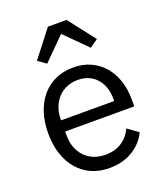

<svg xmlns="http://www.w3.org/2000/svg" viewBox="-142 -861 833 969"><g transform="rotate(-20 274.5 -376.5)"><path d="M279 12Q226 12 183.5 -7Q141 -26 110.5 -61.5Q80 -97 63.5 -146.5Q47 -196 47 -258Q47 -319 63.5 -369Q80 -419 110.5 -454.5Q141 -490 183.5 -509Q226 -528 279 -528Q331 -528 372 -509Q413 -490 442 -456.5Q471 -423 486.5 -377Q502 -331 502 -276V-238H131V-214Q131 -181 141.5 -152.5Q152 -124 171.5 -103Q191 -82 219.5 -70Q248 -58 284 -58Q333 -58 369.5 -81Q406 -104 426 -147L483 -106Q458 -53 405 -20.5Q352 12 279 12ZM279 -461Q246 -461 219 -449.5Q192 -438 172.5 -417Q153 -396 142 -367.5Q131 -339 131 -305V-298H416V-309Q416 -378 378.5 -419.5Q341 -461 279 -461ZM330 -765 441 -622 397 -591 280 -708 163 -591 119 -622 230 -765Z"/></g></svg>

Font: IBM Plex Sans Thai Looped
Style: Regular
Weight: 400
Designer: Mike Abbink, Paul van der Laan, Pieter van Rosmalen, Ben Mitchell, Mark Frömberg
Foundry: Bold Monday
Version: Version 1.1